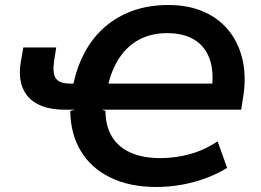

<svg xmlns="http://www.w3.org/2000/svg" viewBox="-20 -735 1041 765"><path d="M603 10Q496 10 419 -28Q342 -66 301.5 -134Q261 -202 260 -293L279 -298H237Q172 -298 129.5 -320.5Q87 -343 70 -385.5Q53 -428 63 -489L73 -546H204L195 -488Q189 -442 203 -422Q217 -402 260 -402H292L269 -383Q283 -460 315 -521.5Q347 -583 396 -626Q445 -669 508.5 -692Q572 -715 651 -715Q732 -715 793.5 -687.5Q855 -660 894 -610Q933 -560 947.5 -492Q962 -424 948 -343L941 -298H387L400 -293Q401 -232 426 -190.5Q451 -149 500 -127Q549 -105 620 -105Q680 -105 738.5 -121.5Q797 -138 847 -172L885 -66Q846 -42 800 -25Q754 -8 704 1Q654 10 603 10ZM646 -603Q584 -603 536 -578Q488 -553 456 -505Q424 -457 409 -389L387 -402H855L819 -352Q835 -434 818.5 -490Q802 -546 758 -574.5Q714 -603 646 -603Z"/></svg>

Font: Nunito Sans 8pt
Style: Bold Italic
Weight: 700
Italic angle: -9°
Version: Version 3.101;gftools[0.9.27]